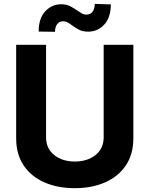

<svg xmlns="http://www.w3.org/2000/svg" viewBox="-20 -958 769 988"><path d="M513.5 -727.3H666.2V-246.4Q666.2 -164.1 627.5 -106.7Q588.8 -49.4 520.8 -19.5Q452.8 10.3 364.7 10.3Q276.6 10.3 208.5 -19.5Q140.3 -49.4 101.7 -106.7Q63.2 -164.1 63.2 -246.4V-727.3H217V-251.8Q217 -193.5 259.1 -160.2Q301.1 -126.8 364.7 -126.8Q429.3 -126.8 471.4 -160.2Q513.5 -193.5 513.5 -251.8ZM263.1 -794.4 179 -795.5Q179 -863.3 212.5 -899.5Q246.1 -935.7 294.4 -936.1Q322.1 -936.1 341.3 -926Q360.4 -915.8 376.4 -904.8Q388.8 -896 400.4 -889.4Q411.9 -882.8 425.4 -882.8Q446 -883.2 456.7 -898.3Q467.3 -913.4 467.7 -937.9L550.4 -935.4Q550.1 -867.9 516.7 -831.7Q483.3 -795.5 435 -795.1Q405.2 -795.1 386.4 -805.2Q367.5 -815.3 352.6 -826.3Q340.9 -835.2 329.5 -841.8Q318.2 -848.4 304 -848.4Q285.5 -848.4 274.3 -833.8Q263.1 -819.2 263.1 -794.4Z"/></svg>

Font: Inter UI
Style: Bold
Weight: 700
Designer: Rasmus Andersson
Foundry: rsms
Version: 3.2;8d6f07862